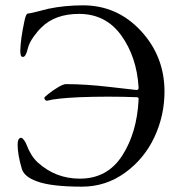

<svg xmlns="http://www.w3.org/2000/svg" viewBox="-20 -684 682 719"><path d="M499 -357Q492 -471 434 -551.5Q376 -632 276 -632Q186 -632 135 -581Q122 -569 105.5 -546Q89 -523 84 -502Q77 -472 67 -471Q60 -470 58 -477Q56 -484 56 -494Q57 -537 71 -603Q77 -633 84 -633Q94 -634 125 -642Q156 -650 160 -651Q222 -664 291 -664Q419 -664 507.5 -568.5Q596 -473 596 -341Q596 -251 558 -170Q520 -89 448 -37Q376 15 287 15Q171 15 118 -5Q71 -22 62 -51Q46 -104 46 -143Q46 -166 58 -168Q62 -169 69 -160.5Q76 -152 79 -143Q95 -100 121 -76Q188 -15 279 -15Q382 -15 437.5 -101Q493 -187 499 -311Q500 -320 492 -320Q385 -324 278 -320Q190 -316 157 -307Q153 -306 149.5 -309.5Q146 -313 146 -318Q146 -320 161.5 -332.5Q177 -345 197 -357Q217 -369 227 -369Q300 -369 390 -358.5Q480 -348 491 -347Q500 -347 499 -357Z"/></svg>

Font: EB Garamond 12 All SC
Style: AllSC
Weight: 400
Version: Version 0.016 ; ttfautohint (v0.97) -l 8 -r 50 -G 200 -x 0 -